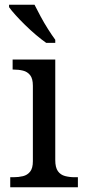

<svg xmlns="http://www.w3.org/2000/svg" viewBox="-20 -786 360 806"><path d="M23 0V-42H36Q58 -42 76.5 -46.5Q95 -51 106.5 -65.5Q118 -80 118 -109V-426Q118 -456 106.5 -470.5Q95 -485 76.5 -489.5Q58 -494 36 -494H33V-536H212V-114Q212 -83 223 -67.5Q234 -52 253 -47Q272 -42 294 -42H307V0ZM174 -606Q154 -620 131 -639.5Q108 -659 85.5 -681Q63 -703 45 -723Q27 -743 18 -756V-766H125Q136 -744 150.5 -717Q165 -690 181.5 -664Q198 -638 212 -619V-606Z"/></svg>

Font: Noto Serif Kannada
Style: Regular
Weight: 400
Designer: Universal Thirst, Indian Type Foundry and the Monotype Design Team
Foundry: Monotype Imaging Inc.
Version: Version 2.003